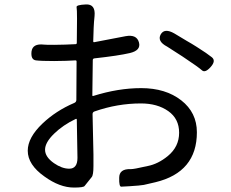

<svg xmlns="http://www.w3.org/2000/svg" viewBox="-20 -813 1040 865"><path d="M313 32Q249 32 180 -18Q105 -71 105 -134Q105 -193 171 -256Q232 -314 314 -349Q324 -353 324 -363L325 -536Q325 -541 320 -541L278 -539Q251 -538 224 -538Q166 -538 142 -541Q118 -544 122 -581Q127 -618 178 -612Q184 -611 224 -611Q249 -611 274 -612L320 -614Q326 -614 326 -620L327 -728Q327 -771 325 -781Q323 -791 367 -793Q411 -795 406 -741Q403 -713 402 -688L400 -627Q400 -622 405 -623L546 -650Q596 -659 606 -622Q616 -586 565 -574Q514 -562 405 -550Q398 -549 398 -542L396 -384Q396 -379 401 -381Q513 -416 616 -416Q726 -416 796.5 -361Q867 -306 867 -217Q867 -37 680 8Q654 14 628 20Q612 23 563 26Q536 28 526 28Q516 28 517 -12Q517 -53 569 -51Q577 -51 593 -54Q619 -60 645 -65Q692 -74 736 -110Q787 -152 787 -215Q787 -278 738 -312.5Q689 -347 615 -347Q509 -347 406 -311Q397 -308 397 -299L401 -117Q401 -91 401 -65Q401 -24 393 -15Q377 5 361 25Q356 32 313 32ZM292 -53Q329 -53 329 -102L326 -274Q326 -279 321 -277Q264 -250 223.5 -210.5Q183 -171 183 -138.5Q183 -106 223 -78Q259 -53 292 -53ZM929 -511Q904 -483 889.5 -496.5Q875 -510 803 -558Q740 -599 733 -603Q687 -627 704 -658Q721 -688 766 -662L821 -629Q844 -616 866 -602Q915 -571 934.5 -555Q954 -539 929 -511Z"/></svg>

Font: Resource Han Rounded HK
Style: Regular
Weight: 400
Designer: Cyano Hao (round all glyphs); Ryoko NISHIZUKA  (kana, bopomofo & ideographs); Paul D. Hunt (Latin, Greek & Cyrillic); Sa
Foundry: Cyano Hao
Version: 0.990